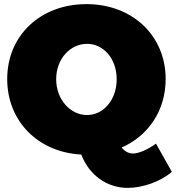

<svg xmlns="http://www.w3.org/2000/svg" viewBox="-20 -736 855 933"><path d="M738 -38C698 -9 654 10 626 10C605 10 586 -1 571 -19C701 -76 785 -199 785 -352C785 -563 623 -716 400 -716C177 -716 15 -564 15 -352C15 -147 165 4 375 15C413 114 498 177 601 177C674 177 761 146 815 99ZM253 -351C253 -451 322 -523 403 -523C483 -523 547 -451 547 -351C547 -251 483 -177 403 -177C323 -177 253 -251 253 -351Z"/></svg>

Font: Montserrat-Arabic Black
Style: Regular
Weight: 900
Designer: Mohamed Gaber
Foundry: Kief Type Foundry
Version: Version 5.008;PS 005.008;hotconv 1.0.88;makeotf.lib2.5.64775